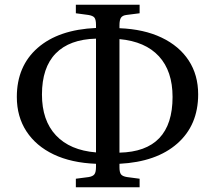

<svg xmlns="http://www.w3.org/2000/svg" viewBox="-20 -760 907 810"><path d="M300 30V-6L354 -13Q372 -16 378.5 -25Q385 -34 385 -56V-69Q281 -73 206.5 -108.5Q132 -144 91.5 -206Q51 -268 51 -351Q51 -481 139 -558Q227 -635 385 -642V-655Q385 -677 378.5 -685.5Q372 -694 352 -697L300 -704V-740H569V-704L514 -697Q497 -695 490.5 -685.5Q484 -676 484 -653V-641Q587 -637 661.5 -601.5Q736 -566 776 -505Q816 -444 816 -362Q816 -232 728 -154.5Q640 -77 484 -69V-54Q484 -33 490.5 -24.5Q497 -16 516 -13L569 -6V30ZM385 -117V-597Q273 -594 215 -534.5Q157 -475 157 -361Q157 -252 216 -189Q275 -126 385 -117ZM484 -116Q708 -121 708 -351Q708 -460 650.5 -522.5Q593 -585 484 -595Z"/></svg>

Font: Literata 36pt
Style: Regular
Weight: 400
Designer: Latin by Veronika Burian and Jose Scaglione. Greek by Irene Vlachou. Cyrillic by Vera Evstafieva.
Foundry: TypeTogether
Version: Version 3.002